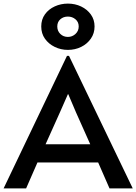

<svg xmlns="http://www.w3.org/2000/svg" viewBox="-36 -1046 757 1066"><path d="M336 -736H347L701 0H572L509 -144H172L109 0H-16ZM341 -523 297 -423 217 -245H465L386 -422L343 -523ZM341 -769Q302 -769 268 -785.5Q234 -802 213.5 -831Q193 -860 193 -899Q193 -938 213.5 -966.5Q234 -995 268 -1010.5Q302 -1026 341 -1026Q381 -1026 414.5 -1010Q448 -994 468.5 -965.5Q489 -937 489 -899Q489 -861 468.5 -831.5Q448 -802 414.5 -785.5Q381 -769 341 -769ZM341 -841Q365 -841 383 -857.5Q401 -874 401 -899Q401 -924 383 -939Q365 -954 341 -954Q316 -954 299 -939Q282 -924 282 -899Q282 -874 299 -857.5Q316 -841 341 -841Z"/></svg>

Font: Alata
Style: Regular
Weight: 400
Designer: Spyros Zevelakis, Eben Sorkin
Foundry: Spyros Zevelakis
Version: Version 1.005; ttfautohint (v1.8.4.7-5d5b)